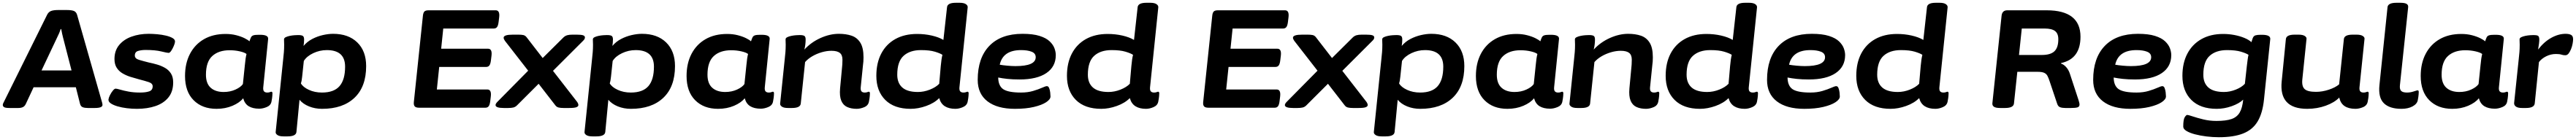

<svg xmlns="http://www.w3.org/2000/svg" viewBox="-35 -774 18474 1006"><path d="M33 2Q4 2 -5.5 -4Q-15 -10 -15 -20Q-15 -28 -9 -38L303 -668Q313 -688 331 -695Q349 -702 383 -702H443Q479 -702 495.5 -695Q512 -688 518 -667L697 -38Q700 -28 700 -20Q700 2 645 2H595Q573 2 558.5 -3.5Q544 -9 539 -28L509 -147H206L150 -27Q142 -10 128.5 -4Q115 2 97 2ZM373 -501 263 -268H478L418 -501Q415 -513 411 -530Q407 -547 404 -565H400Q395 -549 388 -533Q381 -517 373 -501Z M947 8Q911 8 874.5 3.5Q838 -1 807.5 -10Q777 -19 759 -31.5Q741 -44 743 -60Q745 -73 754 -91Q763 -109 774.5 -123Q786 -137 794 -137Q803 -137 826.5 -130Q850 -123 886.5 -116Q923 -109 969 -109Q1010 -109 1035 -117.5Q1060 -126 1060 -154Q1060 -175 1030.5 -184.5Q1001 -194 962 -204Q932 -212 901.5 -221.5Q871 -231 844.5 -246.5Q818 -262 802 -287Q786 -312 786 -350Q786 -410 819.5 -450.5Q853 -491 909 -511Q965 -531 1031 -531Q1059 -531 1092.5 -528Q1126 -525 1155.5 -518Q1185 -511 1203.5 -500Q1222 -489 1220 -473Q1219 -462 1211 -443Q1203 -424 1193 -409Q1183 -394 1174 -394Q1164 -394 1121 -404.5Q1078 -415 1009 -415Q979 -415 955.5 -408Q932 -401 932 -375Q932 -353 962 -344Q992 -335 1032 -325Q1062 -319 1092.5 -310Q1123 -301 1149 -286Q1175 -271 1191 -246Q1207 -221 1207 -182Q1207 -116 1173 -74Q1139 -32 1080.5 -12Q1022 8 947 8Z M1518 8Q1415 8 1353.5 -54Q1292 -116 1292 -228Q1292 -319 1327.5 -387Q1363 -455 1428 -492.5Q1493 -530 1583 -530Q1624 -530 1659 -521Q1694 -512 1719 -499.5Q1744 -487 1754 -477Q1760 -495 1765 -505.5Q1770 -516 1782 -520Q1794 -524 1819 -524H1831Q1891 -524 1888 -494L1853 -147Q1851 -126 1858.5 -117.5Q1866 -109 1882 -109Q1893 -109 1900.5 -112Q1908 -115 1911 -115Q1919 -115 1919 -103Q1919 -99 1918 -84.5Q1917 -70 1912 -44Q1907 -17 1878.5 -5Q1850 7 1824 7Q1778 7 1749 -10.5Q1720 -28 1709 -68Q1684 -36 1632.5 -14Q1581 8 1518 8ZM1569 -113Q1616 -113 1654 -130.5Q1692 -148 1707 -170L1721 -305Q1724 -336 1726.5 -353Q1729 -370 1733 -386Q1720 -397 1685 -405Q1650 -413 1612 -413Q1533 -413 1487.5 -371.5Q1442 -330 1442 -237Q1442 -174 1476 -143.5Q1510 -113 1569 -113Z M1999 206Q1969 206 1955 196.5Q1941 187 1942 175L1996 -349Q1999 -376 2001 -399.5Q2003 -423 2003 -453Q2003 -462 2002.5 -471Q2002 -480 2002 -491Q2002 -501 2014.5 -507Q2027 -513 2044.5 -516.5Q2062 -520 2078.5 -521Q2095 -522 2103 -522Q2129 -522 2137.5 -515.5Q2146 -509 2146 -490Q2146 -469 2142 -444Q2168 -475 2204.5 -494Q2241 -513 2280.5 -522Q2320 -531 2354 -531Q2464 -531 2527.5 -469Q2591 -407 2591 -299Q2591 -151 2507.5 -71.5Q2424 8 2275 8Q2224 8 2181 -9.5Q2138 -27 2113 -57L2091 174Q2088 206 2027 206ZM2274 -109Q2360 -109 2400 -155Q2440 -201 2440 -295Q2440 -414 2309 -414Q2258 -414 2211.5 -392Q2165 -370 2144 -336L2132 -223Q2129 -192 2123 -175Q2138 -148 2180 -128.5Q2222 -109 2274 -109Z M2971 0Q2948 0 2939.5 -9.5Q2931 -19 2933 -40L2998 -660Q3000 -681 3008 -690.5Q3016 -700 3039 -700H3520Q3551 -700 3545 -650L3541 -617Q3538 -591 3530 -580Q3522 -569 3506 -569H3144L3129 -424H3465Q3496 -424 3490 -374L3486 -341Q3483 -315 3475 -304Q3467 -293 3451 -293H3115L3098 -131H3460Q3491 -131 3485 -81L3481 -48Q3478 -22 3470 -11Q3462 0 3446 0Z M3578 2Q3519 2 3519 -19Q3519 -28 3531 -41L3753 -266L3586 -481Q3577 -494 3577 -503Q3577 -525 3643 -525H3683Q3705 -525 3718.5 -522Q3732 -519 3742 -506L3857 -357L4007 -506Q4019 -517 4033.5 -521Q4048 -525 4070 -525H4101Q4133 -525 4146.5 -520.5Q4160 -516 4160 -505Q4160 -501 4158 -495.5Q4156 -490 4148 -482L3931 -265L4104 -42Q4113 -29 4113 -19Q4113 -9 4098.5 -3.5Q4084 2 4047 2H4007Q3985 2 3971 -1.5Q3957 -5 3948 -17L3828 -172L3673 -17Q3661 -5 3646.5 -1.5Q3632 2 3610 2Z M4214 206Q4184 206 4170 196.5Q4156 187 4157 175L4211 -349Q4214 -376 4216 -399.5Q4218 -423 4218 -453Q4218 -462 4217.5 -471Q4217 -480 4217 -491Q4217 -501 4229.5 -507Q4242 -513 4259.5 -516.5Q4277 -520 4293.5 -521Q4310 -522 4318 -522Q4344 -522 4352.5 -515.5Q4361 -509 4361 -490Q4361 -469 4357 -444Q4383 -475 4419.5 -494Q4456 -513 4495.5 -522Q4535 -531 4569 -531Q4679 -531 4742.5 -469Q4806 -407 4806 -299Q4806 -151 4722.5 -71.5Q4639 8 4490 8Q4439 8 4396 -9.5Q4353 -27 4328 -57L4306 174Q4303 206 4242 206ZM4489 -109Q4575 -109 4615 -155Q4655 -201 4655 -295Q4655 -414 4524 -414Q4473 -414 4426.5 -392Q4380 -370 4359 -336L4347 -223Q4344 -192 4338 -175Q4353 -148 4395 -128.5Q4437 -109 4489 -109Z M5115 8Q5012 8 4950.5 -54Q4889 -116 4889 -228Q4889 -319 4924.5 -387Q4960 -455 5025 -492.5Q5090 -530 5180 -530Q5221 -530 5256 -521Q5291 -512 5316 -499.5Q5341 -487 5351 -477Q5357 -495 5362 -505.5Q5367 -516 5379 -520Q5391 -524 5416 -524H5428Q5488 -524 5485 -494L5450 -147Q5448 -126 5455.5 -117.5Q5463 -109 5479 -109Q5490 -109 5497.5 -112Q5505 -115 5508 -115Q5516 -115 5516 -103Q5516 -99 5515 -84.5Q5514 -70 5509 -44Q5504 -17 5475.5 -5Q5447 7 5421 7Q5375 7 5346 -10.5Q5317 -28 5306 -68Q5281 -36 5229.5 -14Q5178 8 5115 8ZM5166 -113Q5213 -113 5251 -130.5Q5289 -148 5304 -170L5318 -305Q5321 -336 5323.5 -353Q5326 -370 5330 -386Q5317 -397 5282 -405Q5247 -413 5209 -413Q5130 -413 5084.5 -371.5Q5039 -330 5039 -237Q5039 -174 5073 -143.5Q5107 -113 5166 -113Z M6109 8Q6070 8 6041 -5Q6012 -18 5998.5 -50.5Q5985 -83 5990 -139L6004 -289Q6005 -300 6006 -311.5Q6007 -323 6007 -345Q6007 -379 5988 -394Q5969 -409 5928 -409Q5894 -409 5858 -398.5Q5822 -388 5791 -370Q5760 -352 5739 -328L5708 -30Q5705 2 5645 2H5617Q5587 2 5573 -7.5Q5559 -17 5560 -29L5593 -349Q5596 -376 5598 -399.5Q5600 -423 5600 -453Q5600 -462 5599.5 -471Q5599 -480 5599 -491Q5599 -501 5611.5 -507Q5624 -513 5641.5 -516.5Q5659 -520 5675.5 -521Q5692 -522 5700 -522Q5726 -522 5734.5 -515.5Q5743 -509 5743 -490Q5743 -455 5734 -418Q5783 -471 5850 -501Q5917 -531 5981 -531Q6033 -531 6072.5 -517.5Q6112 -504 6135 -467.5Q6158 -431 6158 -362Q6158 -346 6157 -332Q6156 -318 6154 -304L6138 -147Q6136 -126 6143.5 -117.5Q6151 -109 6167 -109Q6178 -109 6185.5 -112Q6193 -115 6196 -115Q6204 -115 6204 -103Q6204 -99 6203 -84.5Q6202 -70 6197 -44Q6192 -16 6163.5 -4Q6135 8 6109 8Z M6496 8Q6378 8 6314 -56Q6250 -120 6250 -229Q6250 -322 6285.5 -389.5Q6321 -457 6386.5 -493.5Q6452 -530 6542 -530Q6597 -530 6647.5 -518.5Q6698 -507 6731 -487L6757 -722Q6760 -754 6820 -754H6848Q6878 -754 6892.5 -744Q6907 -734 6905 -720L6846 -147Q6844 -126 6851.5 -117.5Q6859 -109 6875 -109Q6886 -109 6893.5 -112Q6901 -115 6904 -115Q6912 -115 6912 -103Q6912 -99 6911 -84.5Q6910 -70 6905 -44Q6900 -17 6871.5 -4.5Q6843 8 6817 8Q6771 8 6741.5 -10.5Q6712 -29 6701 -69Q6665 -33 6607.5 -12.5Q6550 8 6496 8ZM6548 -113Q6591 -113 6634 -130Q6677 -147 6701 -172L6712 -299Q6715 -330 6717.5 -347Q6720 -364 6724 -380Q6708 -391 6670 -402.5Q6632 -414 6570 -414Q6491 -414 6445.5 -373Q6400 -332 6400 -237Q6400 -177 6436.5 -145Q6473 -113 6548 -113Z M7244 8Q7117 8 7047 -46Q6977 -100 6977 -200Q6977 -358 7060.5 -444.5Q7144 -531 7298 -531Q7373 -531 7420.5 -516Q7468 -501 7493 -477Q7518 -453 7527.5 -427Q7537 -401 7537 -378Q7537 -295 7469.5 -249Q7402 -203 7277 -203Q7228 -203 7190.5 -207Q7153 -211 7124 -217Q7125 -156 7161 -132.5Q7197 -109 7288 -109Q7336 -109 7374.5 -120.5Q7413 -132 7438.5 -143.5Q7464 -155 7473 -155Q7484 -155 7489.5 -141Q7495 -127 7497 -109.5Q7499 -92 7499 -81Q7499 -60 7468 -39.5Q7437 -19 7380 -5.5Q7323 8 7244 8ZM7248 -299Q7393 -299 7393 -363Q7393 -391 7363.5 -402.5Q7334 -414 7288 -414Q7158 -414 7135 -309Q7157 -305 7189.5 -302Q7222 -299 7248 -299Z M7863 8Q7745 8 7681 -56Q7617 -120 7617 -229Q7617 -322 7652.5 -389.5Q7688 -457 7753.5 -493.5Q7819 -530 7909 -530Q7964 -530 8014.5 -518.5Q8065 -507 8098 -487L8124 -722Q8127 -754 8187 -754H8215Q8245 -754 8259.5 -744Q8274 -734 8272 -720L8213 -147Q8211 -126 8218.5 -117.5Q8226 -109 8242 -109Q8253 -109 8260.5 -112Q8268 -115 8271 -115Q8279 -115 8279 -103Q8279 -99 8278 -84.5Q8277 -70 8272 -44Q8267 -17 8238.5 -4.5Q8210 8 8184 8Q8138 8 8108.5 -10.5Q8079 -29 8068 -69Q8032 -33 7974.5 -12.5Q7917 8 7863 8ZM7915 -113Q7958 -113 8001 -130Q8044 -147 8068 -172L8079 -299Q8082 -330 8084.5 -347Q8087 -364 8091 -380Q8075 -391 8037 -402.5Q7999 -414 7937 -414Q7858 -414 7812.5 -373Q7767 -332 7767 -237Q7767 -177 7803.5 -145Q7840 -113 7915 -113Z M8632 0Q8609 0 8600.5 -9.5Q8592 -19 8594 -40L8659 -660Q8661 -681 8669 -690.5Q8677 -700 8700 -700H9181Q9212 -700 9206 -650L9202 -617Q9199 -591 9191 -580Q9183 -569 9167 -569H8805L8790 -424H9126Q9157 -424 9151 -374L9147 -341Q9144 -315 9136 -304Q9128 -293 9112 -293H8776L8759 -131H9121Q9152 -131 9146 -81L9142 -48Q9139 -22 9131 -11Q9123 0 9107 0Z M9239 2Q9180 2 9180 -19Q9180 -28 9192 -41L9414 -266L9247 -481Q9238 -494 9238 -503Q9238 -525 9304 -525H9344Q9366 -525 9379.5 -522Q9393 -519 9403 -506L9518 -357L9668 -506Q9680 -517 9694.5 -521Q9709 -525 9731 -525H9762Q9794 -525 9807.5 -520.5Q9821 -516 9821 -505Q9821 -501 9819 -495.5Q9817 -490 9809 -482L9592 -265L9765 -42Q9774 -29 9774 -19Q9774 -9 9759.5 -3.5Q9745 2 9708 2H9668Q9646 2 9632 -1.5Q9618 -5 9609 -17L9489 -172L9334 -17Q9322 -5 9307.5 -1.5Q9293 2 9271 2Z M9875 206Q9845 206 9831 196.5Q9817 187 9818 175L9872 -349Q9875 -376 9877 -399.5Q9879 -423 9879 -453Q9879 -462 9878.5 -471Q9878 -480 9878 -491Q9878 -501 9890.5 -507Q9903 -513 9920.5 -516.5Q9938 -520 9954.5 -521Q9971 -522 9979 -522Q10005 -522 10013.5 -515.5Q10022 -509 10022 -490Q10022 -469 10018 -444Q10044 -475 10080.5 -494Q10117 -513 10156.5 -522Q10196 -531 10230 -531Q10340 -531 10403.5 -469Q10467 -407 10467 -299Q10467 -151 10383.5 -71.5Q10300 8 10151 8Q10100 8 10057 -9.5Q10014 -27 9989 -57L9967 174Q9964 206 9903 206ZM10150 -109Q10236 -109 10276 -155Q10316 -201 10316 -295Q10316 -414 10185 -414Q10134 -414 10087.5 -392Q10041 -370 10020 -336L10008 -223Q10005 -192 9999 -175Q10014 -148 10056 -128.5Q10098 -109 10150 -109Z M10776 8Q10673 8 10611.5 -54Q10550 -116 10550 -228Q10550 -319 10585.5 -387Q10621 -455 10686 -492.5Q10751 -530 10841 -530Q10882 -530 10917 -521Q10952 -512 10977 -499.5Q11002 -487 11012 -477Q11018 -495 11023 -505.5Q11028 -516 11040 -520Q11052 -524 11077 -524H11089Q11149 -524 11146 -494L11111 -147Q11109 -126 11116.5 -117.5Q11124 -109 11140 -109Q11151 -109 11158.5 -112Q11166 -115 11169 -115Q11177 -115 11177 -103Q11177 -99 11176 -84.5Q11175 -70 11170 -44Q11165 -17 11136.5 -5Q11108 7 11082 7Q11036 7 11007 -10.5Q10978 -28 10967 -68Q10942 -36 10890.5 -14Q10839 8 10776 8ZM10827 -113Q10874 -113 10912 -130.5Q10950 -148 10965 -170L10979 -305Q10982 -336 10984.5 -353Q10987 -370 10991 -386Q10978 -397 10943 -405Q10908 -413 10870 -413Q10791 -413 10745.5 -371.5Q10700 -330 10700 -237Q10700 -174 10734 -143.5Q10768 -113 10827 -113Z M11770 8Q11731 8 11702 -5Q11673 -18 11659.5 -50.5Q11646 -83 11651 -139L11665 -289Q11666 -300 11667 -311.5Q11668 -323 11668 -345Q11668 -379 11649 -394Q11630 -409 11589 -409Q11555 -409 11519 -398.5Q11483 -388 11452 -370Q11421 -352 11400 -328L11369 -30Q11366 2 11306 2H11278Q11248 2 11234 -7.5Q11220 -17 11221 -29L11254 -349Q11257 -376 11259 -399.5Q11261 -423 11261 -453Q11261 -462 11260.5 -471Q11260 -480 11260 -491Q11260 -501 11272.5 -507Q11285 -513 11302.5 -516.5Q11320 -520 11336.5 -521Q11353 -522 11361 -522Q11387 -522 11395.5 -515.5Q11404 -509 11404 -490Q11404 -455 11395 -418Q11444 -471 11511 -501Q11578 -531 11642 -531Q11694 -531 11733.5 -517.5Q11773 -504 11796 -467.5Q11819 -431 11819 -362Q11819 -346 11818 -332Q11817 -318 11815 -304L11799 -147Q11797 -126 11804.5 -117.5Q11812 -109 11828 -109Q11839 -109 11846.5 -112Q11854 -115 11857 -115Q11865 -115 11865 -103Q11865 -99 11864 -84.5Q11863 -70 11858 -44Q11853 -16 11824.5 -4Q11796 8 11770 8Z M12157 8Q12039 8 11975 -56Q11911 -120 11911 -229Q11911 -322 11946.5 -389.5Q11982 -457 12047.5 -493.5Q12113 -530 12203 -530Q12258 -530 12308.5 -518.5Q12359 -507 12392 -487L12418 -722Q12421 -754 12481 -754H12509Q12539 -754 12553.5 -744Q12568 -734 12566 -720L12507 -147Q12505 -126 12512.5 -117.5Q12520 -109 12536 -109Q12547 -109 12554.5 -112Q12562 -115 12565 -115Q12573 -115 12573 -103Q12573 -99 12572 -84.5Q12571 -70 12566 -44Q12561 -17 12532.5 -4.5Q12504 8 12478 8Q12432 8 12402.5 -10.5Q12373 -29 12362 -69Q12326 -33 12268.5 -12.5Q12211 8 12157 8ZM12209 -113Q12252 -113 12295 -130Q12338 -147 12362 -172L12373 -299Q12376 -330 12378.5 -347Q12381 -364 12385 -380Q12369 -391 12331 -402.5Q12293 -414 12231 -414Q12152 -414 12106.5 -373Q12061 -332 12061 -237Q12061 -177 12097.5 -145Q12134 -113 12209 -113Z M12905 8Q12778 8 12708 -46Q12638 -100 12638 -200Q12638 -358 12721.5 -444.5Q12805 -531 12959 -531Q13034 -531 13081.5 -516Q13129 -501 13154 -477Q13179 -453 13188.5 -427Q13198 -401 13198 -378Q13198 -295 13130.5 -249Q13063 -203 12938 -203Q12889 -203 12851.5 -207Q12814 -211 12785 -217Q12786 -156 12822 -132.5Q12858 -109 12949 -109Q12997 -109 13035.5 -120.5Q13074 -132 13099.5 -143.5Q13125 -155 13134 -155Q13145 -155 13150.5 -141Q13156 -127 13158 -109.5Q13160 -92 13160 -81Q13160 -60 13129 -39.5Q13098 -19 13041 -5.5Q12984 8 12905 8ZM12909 -299Q13054 -299 13054 -363Q13054 -391 13024.5 -402.5Q12995 -414 12949 -414Q12819 -414 12796 -309Q12818 -305 12850.5 -302Q12883 -299 12909 -299Z M13524 8Q13406 8 13342 -56Q13278 -120 13278 -229Q13278 -322 13313.5 -389.5Q13349 -457 13414.5 -493.5Q13480 -530 13570 -530Q13625 -530 13675.5 -518.5Q13726 -507 13759 -487L13785 -722Q13788 -754 13848 -754H13876Q13906 -754 13920.5 -744Q13935 -734 13933 -720L13874 -147Q13872 -126 13879.5 -117.5Q13887 -109 13903 -109Q13914 -109 13921.5 -112Q13929 -115 13932 -115Q13940 -115 13940 -103Q13940 -99 13939 -84.5Q13938 -70 13933 -44Q13928 -17 13899.5 -4.5Q13871 8 13845 8Q13799 8 13769.5 -10.5Q13740 -29 13729 -69Q13693 -33 13635.5 -12.5Q13578 8 13524 8ZM13576 -113Q13619 -113 13662 -130Q13705 -147 13729 -172L13740 -299Q13743 -330 13745.5 -347Q13748 -364 13752 -380Q13736 -391 13698 -402.5Q13660 -414 13598 -414Q13519 -414 13473.5 -373Q13428 -332 13428 -237Q13428 -177 13464.5 -145Q13501 -113 13576 -113Z M14310 2Q14279 2 14266 -6.5Q14253 -15 14254 -31L14320 -660Q14324 -700 14361 -700H14643Q14886 -700 14886 -510Q14886 -351 14747 -321V-317Q14766 -311 14783.5 -291.5Q14801 -272 14810 -244L14872 -55Q14875 -45 14877 -37Q14879 -29 14879 -23Q14879 -7 14864.5 -2.5Q14850 2 14818 2H14777Q14755 2 14740 -3.5Q14725 -9 14719 -28L14665 -189Q14657 -214 14649 -229Q14641 -244 14625 -251Q14609 -258 14578 -258H14433L14409 -31Q14406 2 14345 2ZM14445 -379H14609Q14671 -379 14699 -405.5Q14727 -432 14727 -492Q14727 -533 14703.5 -551Q14680 -569 14629 -569H14465Z M15244 8Q15117 8 15047 -46Q14977 -100 14977 -200Q14977 -358 15060.5 -444.5Q15144 -531 15298 -531Q15373 -531 15420.5 -516Q15468 -501 15493 -477Q15518 -453 15527.5 -427Q15537 -401 15537 -378Q15537 -295 15469.5 -249Q15402 -203 15277 -203Q15228 -203 15190.5 -207Q15153 -211 15124 -217Q15125 -156 15161 -132.5Q15197 -109 15288 -109Q15336 -109 15374.5 -120.5Q15413 -132 15438.5 -143.5Q15464 -155 15473 -155Q15484 -155 15489.5 -141Q15495 -127 15497 -109.5Q15499 -92 15499 -81Q15499 -60 15468 -39.5Q15437 -19 15380 -5.5Q15323 8 15244 8ZM15248 -299Q15393 -299 15393 -363Q15393 -391 15363.5 -402.5Q15334 -414 15288 -414Q15158 -414 15135 -309Q15157 -305 15189.5 -302Q15222 -299 15248 -299Z M15878 212Q15835 212 15790 206.5Q15745 201 15707 191Q15669 181 15646 167Q15623 153 15623 136Q15623 85 15633.5 68.5Q15644 52 15651 52Q15660 52 15691 62.5Q15722 73 15767 84Q15812 95 15861 95Q15929 95 15968.5 81.5Q16008 68 16027.5 35Q16047 2 16053 -58Q16024 -30 15970.5 -11Q15917 8 15863 8Q15745 8 15681 -56Q15617 -120 15617 -229Q15617 -321 15652.5 -388.5Q15688 -456 15753.5 -493Q15819 -530 15909 -530Q15950 -530 15989.5 -522.5Q16029 -515 16061.5 -501.5Q16094 -488 16112 -471Q16114 -479 16116.5 -485.5Q16119 -492 16121 -499Q16127 -516 16141 -520Q16155 -524 16176 -524H16188Q16250 -524 16247 -493L16202 -58Q16192 39 16156.5 98.5Q16121 158 16053 185Q15985 212 15878 212ZM15915 -113Q15957 -113 15999.5 -130Q16042 -147 16065 -172L16079 -299Q16083 -330 16085 -347Q16087 -364 16091 -380Q16075 -391 16037 -402.5Q15999 -414 15937 -414Q15858 -414 15812.5 -373Q15767 -332 15767 -237Q15767 -177 15803.5 -145Q15840 -113 15915 -113Z M16512 8Q16309 8 16329 -189L16359 -493Q16362 -525 16422 -525H16450Q16480 -525 16494.5 -515.5Q16509 -506 16507 -494L16477 -203Q16472 -154 16493.5 -134Q16515 -114 16575 -114Q16620 -114 16667 -129.5Q16714 -145 16741 -168L16775 -493Q16778 -525 16838 -525H16866Q16896 -525 16910.5 -515.5Q16925 -506 16923 -494L16887 -147Q16885 -126 16892.5 -117.5Q16900 -109 16916 -109Q16927 -109 16934.5 -112Q16942 -115 16945 -115Q16953 -115 16953 -103Q16953 -99 16952 -84.5Q16951 -70 16946 -44Q16941 -16 16912.5 -4Q16884 8 16858 8Q16810 8 16780.5 -11.5Q16751 -31 16742 -73Q16707 -37 16645 -14.5Q16583 8 16512 8Z M17188 8Q17103 8 17062 -32Q17021 -72 17030 -162L17088 -722Q17091 -754 17152 -754H17180Q17212 -754 17225 -746Q17238 -738 17236 -722L17177 -162Q17174 -132 17186 -120.5Q17198 -109 17228 -109Q17252 -109 17276 -117Q17300 -125 17304 -125Q17312 -125 17312 -113Q17312 -109 17311 -94.5Q17310 -80 17305 -54Q17300 -27 17267.5 -9.5Q17235 8 17188 8Z M17552 8Q17449 8 17387.5 -54Q17326 -116 17326 -228Q17326 -319 17361.5 -387Q17397 -455 17462 -492.5Q17527 -530 17617 -530Q17658 -530 17693 -521Q17728 -512 17753 -499.5Q17778 -487 17788 -477Q17794 -495 17799 -505.5Q17804 -516 17816 -520Q17828 -524 17853 -524H17865Q17925 -524 17922 -494L17887 -147Q17885 -126 17892.5 -117.5Q17900 -109 17916 -109Q17927 -109 17934.5 -112Q17942 -115 17945 -115Q17953 -115 17953 -103Q17953 -99 17952 -84.5Q17951 -70 17946 -44Q17941 -17 17912.5 -5Q17884 7 17858 7Q17812 7 17783 -10.5Q17754 -28 17743 -68Q17718 -36 17666.5 -14Q17615 8 17552 8ZM17603 -113Q17650 -113 17688 -130.5Q17726 -148 17741 -170L17755 -305Q17758 -336 17760.5 -353Q17763 -370 17767 -386Q17754 -397 17719 -405Q17684 -413 17646 -413Q17567 -413 17521.5 -371.5Q17476 -330 17476 -237Q17476 -174 17510 -143.5Q17544 -113 17603 -113Z M18053 2Q18023 2 18009 -8Q17995 -18 17996 -34L18029 -349Q18032 -376 18034 -399.5Q18036 -423 18036 -453Q18036 -462 18035.5 -471Q18035 -480 18035 -491Q18035 -501 18047.5 -507Q18060 -513 18077.5 -516.5Q18095 -520 18111.5 -521Q18128 -522 18136 -522Q18156 -522 18166 -517.5Q18176 -513 18176.5 -491.5Q18177 -470 18168 -418Q18210 -473 18262 -502Q18314 -531 18365 -531Q18391 -531 18405 -523Q18419 -515 18419 -492Q18419 -480 18415.5 -460.5Q18412 -441 18404.5 -422Q18397 -403 18387 -390Q18377 -377 18363 -377Q18348 -377 18335 -381.5Q18322 -386 18296 -386Q18259 -386 18226 -369.5Q18193 -353 18174 -328L18144 -32Q18141 2 18081 2Z"/></svg>

Font: Asap Expanded Expanded Regular
Style: Bold Italic
Weight: 700
Width: 7
Italic angle: -6°
Designer: Pablo Cosgaya
Foundry: Omnibus-Type
Version: Version 3.001; ttfautohint (v1.8.4.7-5d5b)